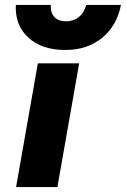

<svg xmlns="http://www.w3.org/2000/svg" viewBox="-20 -756 509 776"><path d="M469 -736Q452 -651 392 -602.5Q332 -554 244 -554Q149 -554 94.5 -604Q40 -654 44 -736H185Q184 -704 200 -687Q216 -670 247 -670Q308 -670 329 -736ZM133 -500H300L212 0H45Z"/></svg>

Font: Overused Grotesk ExtraBold
Style: Italic
Weight: 800
Italic angle: -10°
Version: Version 0.003